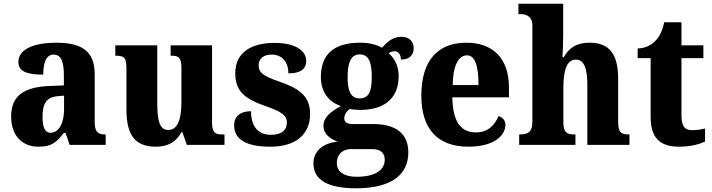

<svg xmlns="http://www.w3.org/2000/svg" viewBox="-20 -780 3835 1034"><path d="M187 10C256 10 282 -11 324 -64H333L355 0H549V-56H546C504 -56 490 -72 490 -126V-380C490 -505 420 -550 282 -550C171 -550 79 -519 79 -446C79 -397 122 -378 213 -378C213 -448 231 -486 269 -486C309 -486 324 -448 324 -374V-320L248 -317C108 -312 40 -263 40 -154C40 -42 106 10 187 10ZM252 -65C222 -65 209 -95 209 -150C209 -221 229 -257 291 -262L325 -265V-191C325 -115 296 -65 252 -65Z M819 10C885 10 929 -16 958 -69H962L986 0H1189V-56H1179C1145 -56 1122 -60 1122 -118V-536H899V-480H902C936 -480 957 -475 957 -418V-230C957 -138 937 -80 886 -80C839 -80 827 -132 827 -222V-536H601V-480H605C652 -480 661 -466 661 -409V-188C661 -54 707 10 819 10Z M1436 10C1576 10 1650 -59 1650 -166C1650 -266 1586 -305 1486 -340C1399 -370 1373 -388 1373 -429C1373 -466 1401 -486 1444 -486C1495 -486 1533 -450 1533 -385C1599 -385 1629 -408 1629 -453C1629 -501 1580 -549 1458 -549C1331 -549 1247 -496 1247 -385C1247 -287 1301 -246 1412 -208C1491 -180 1525 -161 1525 -120C1525 -83 1501 -54 1439 -54C1374 -54 1332 -94 1332 -181C1283 -181 1241 -161 1241 -105C1241 -39 1290 10 1436 10Z M1897 234C2088 234 2179 161 2179 41C2179 -56 2118 -112 1989 -112H1878C1852 -112 1834 -121 1834 -143C1834 -165 1851 -186 1865 -193C1876 -190 1906 -188 1919 -188C2063 -188 2127 -262 2127 -370C2127 -428 2103 -467 2073 -494C2082 -499 2092 -504 2106 -504C2120 -504 2139 -491 2139 -459C2191 -459 2208 -489 2208 -522C2208 -554 2185 -582 2143 -582C2094 -582 2065 -554 2037 -523C2004 -541 1968 -550 1919 -550C1773 -550 1708 -483 1708 -365C1708 -280 1755 -229 1816 -209C1760 -178 1722 -148 1722 -103C1722 -55 1761 -32 1798 -17C1720 -10 1668 33 1668 100C1668 188 1744 234 1897 234ZM1917 -250C1865 -250 1852 -298 1852 -364C1852 -433 1865 -487 1917 -487C1971 -487 1982 -435 1982 -365C1982 -297 1971 -250 1917 -250ZM1900 172C1838 172 1794 148 1794 99C1794 40 1838 23 1869 23H1985C2030 23 2052 45 2052 80C2052 137 1999 172 1900 172Z M2502 10C2646 10 2702 -54 2702 -108C2702 -132 2686 -148 2665 -155C2644 -105 2607 -67 2543 -67C2461 -67 2418 -125 2416 -256H2721V-308C2721 -467 2634 -550 2491 -550C2337 -550 2249 -453 2249 -265C2249 -91 2332 10 2502 10ZM2557 -322H2418C2419 -426 2449 -482 2495 -482C2539 -482 2557 -423 2557 -322Z M2776 0H3079V-56H3075C3034 -56 3014 -65 3014 -121V-306C3014 -384 3026 -459 3081 -459C3126 -459 3143 -410 3143 -325V0H3370V-56H3367C3325 -56 3309 -65 3309 -126V-357C3309 -492 3259 -550 3155 -550C3076 -550 3039 -513 3016 -472H3009C3011 -499 3013 -550 3013 -599V-760H2772V-704H2785C2805 -704 2847 -697 2847 -645V-124C2847 -65 2818 -56 2781 -56H2776Z M3637 10C3707 10 3755 -7 3777 -18V-88C3757 -83 3732 -79 3707 -79C3663 -79 3650 -105 3650 -163V-467H3768V-536H3650V-660H3557C3548 -616 3532 -584 3514 -565C3496 -544 3463 -520 3414 -519V-467H3484V-149C3484 -31 3541 10 3637 10Z"/></svg>

Font: Noto Serif Lao SemiCondensed ExtraBold
Style: Regular
Weight: 800
Width: 4
Designer: Monotype Design Team
Foundry: Monotype Imaging Inc.
Version: Version 2.003